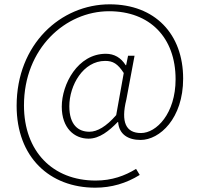

<svg xmlns="http://www.w3.org/2000/svg" viewBox="-20 -712 925 889"><path d="M421 157C496 157 564 137 627 98L610 70C558 102 498 124 423 124C224 124 91 -11 91 -224C91 -488 283 -660 485 -660C673 -660 793 -539 793 -345C793 -186 704 -96 633 -96C563 -96 539 -146 565 -251L603 -454H573L564 -410H562C540 -445 509 -463 470 -463C340 -463 266 -322 266 -218C266 -119 324 -70 390 -70C441 -70 485 -106 525 -147H527C531 -90 573 -64 631 -64C719 -64 828 -163 828 -348C828 -555 697 -692 488 -692C261 -692 57 -507 57 -222C57 16 210 157 421 157ZM394 -102C343 -102 301 -133 301 -220C301 -317 365 -430 467 -430C503 -430 525 -417 553 -374L518 -179C472 -126 430 -102 394 -102Z"/></svg>

Font: Genne Gothic ExtraLight
Style: Regular
Weight: 250
Designer: Ryoko NISHIZUKA (kana & ideographs); Paul D. Hunt (Latin, Greek & Cyrillic); Wenlong ZHANG (bopomofo); Sandoll Communica
Foundry: Adobe Systems Incorporated
Version: Version 1.004;PS 1.004;hotconv 16.6.51;makeotf.lib2.5.65220